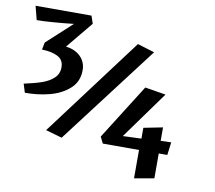

<svg xmlns="http://www.w3.org/2000/svg" viewBox="-78 -767 994 888"><g transform="rotate(10 419.0 -322.5)"><path d="M186.5 -416.5Q186.5 -451.7 157.7 -466.3Q128.9 -481 83.5 -481.9L90.3 -516.1L208.5 -624.5Q161.6 -619.1 113.5 -615.5Q65.4 -611.8 35.6 -611.8L19 -676.3H281.7L293.9 -640.1L190.4 -514.6Q233.4 -509.8 259.3 -484.1Q285.2 -458.5 285.2 -420.4Q285.2 -366.7 248 -333.3Q210.9 -299.8 155.3 -285.4Q99.6 -271 40 -271.5L27.3 -312Q78.1 -322.8 110.8 -334.2Q143.6 -345.7 165 -365.5Q186.5 -385.3 186.5 -416.5ZM167 -118.2 516.1 -584 596.2 -559.6 243.7 -96.2ZM420.9 -132.8 584.5 -392.1 682.1 -376 521 -152.8 607.9 -156.2V-207L697.3 -224.6V-161.6L746.6 -163.1L738.8 -102.5H698.7V14.2L606 30.8V-102.5H436Z"/></g></svg>

Font: Vesper Libre Medium
Style: Regular
Weight: 500
Designer: Robert Keller & Kimya Gandhi
Foundry: Mota Italic
Version: Version 1.058